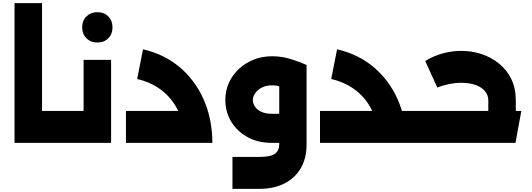

<svg xmlns="http://www.w3.org/2000/svg" viewBox="-20 -904 3364 1215"><path d="M238 0V-202H354V0ZM72 0V-884H246V0ZM354 0V-202Q362 -202 368 -174.5Q374 -147 374 -102Q374 -56 368 -28Q362 0 354 0Z M509 -525H683V0H354V-202H509ZM354 0Q345 0 339.5 -28Q334 -56 334 -102Q334 -147 339.5 -174.5Q345 -202 354 -202ZM596 -635Q554 -635 527 -662Q500 -689 500 -731Q500 -773 527 -800Q554 -827 596 -827Q639 -827 665.5 -800Q692 -773 692 -731Q692 -689 665.5 -662Q639 -635 596 -635Z M1150 0Q1149 -106 1114 -188Q1079 -270 1012 -325.5Q945 -381 848 -404L885 -592Q1020 -561 1117.5 -478.5Q1215 -396 1269 -274Q1323 -152 1324 0ZM777 0V-202H1260V0Z M1451 291V89H1622Q1694 89 1720.5 68.5Q1747 48 1747 11V-493H1920V11Q1920 97 1883.5 160Q1847 223 1780 257Q1713 291 1622 291ZM1701 0Q1611 0 1545 -37Q1479 -74 1442.5 -135.5Q1406 -197 1406 -271Q1406 -331 1429 -381Q1452 -431 1492.5 -468.5Q1533 -506 1586.5 -527Q1640 -548 1702 -548Q1762 -548 1819 -530.5Q1876 -513 1920 -493L1850 -314Q1766 -364 1702 -364Q1664 -364 1637 -350Q1610 -336 1595 -314.5Q1580 -293 1580 -270Q1580 -249 1593.5 -229Q1607 -209 1634 -196.5Q1661 -184 1701 -184H1865V0Z M2435 0V-202H2627V0ZM2627 0V-202Q2635 -202 2641 -174.5Q2647 -147 2647 -102Q2647 -56 2641 -28Q2635 0 2627 0ZM2378 0Q2377 -106 2342 -188Q2307 -270 2240 -325.5Q2173 -381 2076 -404L2113 -592Q2248 -561 2345.5 -478.5Q2443 -396 2497 -274Q2551 -152 2552 0ZM2005 0V-202H2488V0Z M3070 -134V-269Q3070 -301 3050 -326Q3030 -351 2992 -365.5Q2954 -380 2898 -380Q2859 -380 2818 -371Q2777 -362 2747 -350L2671 -518Q2723 -550 2781 -566Q2839 -582 2899 -582Q2967 -582 3028.5 -561.5Q3090 -541 3139 -501Q3188 -461 3216 -403Q3244 -345 3244 -269V-134ZM2627 0V-202H3279L3242 0ZM2627 0Q2618 0 2612.5 -28Q2607 -56 2607 -102Q2607 -147 2612.5 -174.5Q2618 -202 2627 -202Z"/></svg>

Font: Alexandria ExtraBold
Style: Regular
Weight: 800
Designer: Mohamed Gaber
Foundry: Kief Type Foundry
Version: Version 5.100